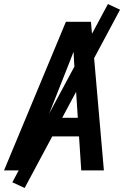

<svg xmlns="http://www.w3.org/2000/svg" viewBox="-23 -843 643 950"><path d="M-3 0 303 -735H427L491 0H379L368 -168H175L109 0ZM212 -260H362L347 -490Q345 -514 343.5 -538Q342 -562 341 -587Q331 -562 322 -538Q313 -514 303 -490ZM99 87 38 59 511 -823 571 -795Z"/></svg>

Font: Iosevka SS04 Semibold Extended
Style: Italic
Weight: 600
Width: 7
Italic angle: -9°
Monospace: yes
Designer: Belleve Invis
Foundry: Belleve Invis
Version: Version 19.0.0; ttfautohint (v1.8.4)